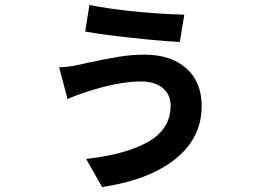

<svg xmlns="http://www.w3.org/2000/svg" viewBox="-20 -677 1040 773"><path d="M547 -349Q457 -349 328 -307Q287 -294 252 -278L218 -406Q257 -407 301 -417Q321 -421 332 -424Q402 -439 455.5 -448Q509 -457 561 -457Q668 -457 730 -402Q792 -347 792 -250Q792 -165 746 -100Q699 -33 609 12Q519 57 391 76L327 -37Q491 -56 579 -107.5Q667 -159 667 -252Q667 -295 636 -322Q605 -349 547 -349ZM722 -618 704 -508Q616 -513 503 -525.5Q390 -538 323 -550L340 -657Q419 -641 525.5 -630.5Q632 -620 722 -618Z"/></svg>

Font: Merged Yaku Han JP
Style: Bold
Weight: 700
Designer: Ryoko NISHIZUKA 西塚涼子 (kana, bopomofo & ideographs); Paul D. Hunt (Latin, Greek & Cyrillic); Sandoll Communications 산돌커뮤니
Foundry: Adobe
Version: Version 2.004